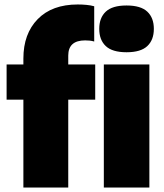

<svg xmlns="http://www.w3.org/2000/svg" viewBox="-20 -838 731 858"><path d="M84.5 0V-392.5H9.5V-550H84.5V-576.5Q84.5 -687 148.5 -752.5Q212.5 -818 327.5 -818Q347.5 -818 366.2 -816.2Q385 -814.5 401 -810V-652.5Q390.5 -655.5 380.8 -656.5Q371 -657.5 360.5 -657.5Q285 -657.5 285 -589.5V-550H405.5V-392.5H285V0ZM545.5 -604.5Q482 -604.5 452.8 -632Q423.5 -659.5 423.5 -709Q423.5 -758.5 452.8 -786Q482 -813.5 545.5 -813.5Q609 -813.5 638.2 -786Q667.5 -758.5 667.5 -709Q667.5 -659.5 638.2 -632Q609 -604.5 545.5 -604.5ZM444 0V-550H647.5V0Z"/></svg>

Font: Encode Sans SemiCondensed SemiCondensed Black
Style: Regular
Weight: 900
Width: 4
Designer: Multiple Designers
Foundry: Impallari Type
Version: Version 3.000; ttfautohint (v1.8.3) -l 8 -r 50 -G 200 -x 14 